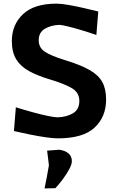

<svg xmlns="http://www.w3.org/2000/svg" viewBox="-20 -747 636 1054"><path d="M297.5 12.5Q272.5 12.5 232.5 6.8Q192.5 1 146.2 -8.2Q100 -17.5 56.5 -27.5L67 -158Q116.5 -142.5 162.8 -130Q209 -117.5 244.2 -110.2Q279.5 -103 296.5 -103Q346 -104.5 380.8 -125.2Q415.5 -146 415.5 -193Q415.5 -240 372.5 -264.2Q329.5 -288.5 254 -311Q188 -330.5 141.2 -355.8Q94.5 -381 69.8 -420.2Q45 -459.5 45 -521Q45 -611.5 106.2 -669.2Q167.5 -727 290.5 -727Q315.5 -727 357 -719.8Q398.5 -712.5 442.8 -702.2Q487 -692 519.5 -684L509 -555Q465.5 -570 422.8 -582.8Q380 -595.5 348.2 -603Q316.5 -610.5 306.5 -610.5Q260 -609 226.2 -589Q192.5 -569 192.5 -526Q192.5 -485 227 -462.5Q261.5 -440 336.5 -417Q422 -391 471.2 -363Q520.5 -335 541.5 -296.8Q562.5 -258.5 562.5 -200.5Q562.5 -106 499.5 -46.8Q436.5 12.5 297.5 12.5ZM224.5 287.5Q231.5 255 237 225Q242.5 195 248.5 160.5Q246.5 141 243.8 120.5Q241 100 238.5 80L305 75Q337 79 355.8 95Q374.5 111 374.5 138Q374.5 155.5 359.5 183Q344.5 210.5 323.5 238.5Q302.5 266.5 284 286Z"/></svg>

Font: Commissioner Loud SemiBold
Style: Regular
Weight: 600
Designer: Kostas Bartsokas
Foundry: Kostas Bartsokas
Version: Version 1.000; ttfautohint (v1.8.3)